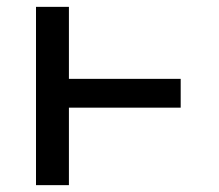

<svg xmlns="http://www.w3.org/2000/svg" viewBox="-20 -540 640 560"><path d="M85 0V-520H181V-310H507V-226H181V0Z"/></svg>

Font: Iosevka SS04 Medium Extended
Style: Regular
Weight: 500
Width: 7
Monospace: yes
Designer: Belleve Invis
Foundry: Belleve Invis
Version: Version 19.0.0; ttfautohint (v1.8.4)